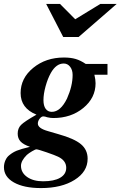

<svg xmlns="http://www.w3.org/2000/svg" viewBox="-36 -747 608 968"><path d="M505.9 -424.8V-370.1H439.9Q445.8 -345.7 445.8 -327.1Q445.8 -253.4 384 -202.6Q322.3 -151.9 232.9 -151.9Q218.3 -151.9 202.1 -155.8Q190.4 -160.2 182.1 -160.2Q172.9 -160.2 163.8 -148.4Q154.8 -136.7 154.8 -124Q154.8 -100.1 206.1 -85.9L257.8 -70.8Q338.4 -48.3 372.1 -20Q405.8 8.3 405.8 53.2Q405.8 118.7 340.1 159.9Q274.4 201.2 170.9 201.2Q84.5 201.2 34.2 172.9Q-16.1 144.5 -16.1 96.2Q-16.1 78.1 -8.8 61.5Q-1.5 44.9 11.2 35.2Q28.3 21 48.6 12.7Q68.8 4.4 115.2 -6.8Q82 -18.1 67.6 -33.7Q53.2 -49.3 53.2 -73.2Q53.2 -100.1 70.1 -117.2Q86.9 -134.3 147.9 -168.9Q67.9 -201.2 67.9 -277.8Q67.9 -353 131.6 -405Q195.3 -457 286.1 -457Q320.3 -457 345.2 -449.7Q370.1 -442.4 396 -424.8ZM147.9 5.9Q143.1 5.4 126 15.4Q108.9 25.4 99.1 34.2Q69.8 63.5 69.8 88.9Q69.8 123.5 100.8 145.3Q131.8 167 181.2 167Q236.8 167 267.3 149.2Q297.9 131.3 297.9 99.1Q297.9 62.5 256.8 43Q241.7 35.6 199.2 21Q156.7 6.3 147.9 5.9ZM285.2 -426.8Q247.1 -426.8 220.2 -378.9Q204.6 -351.1 193.8 -312Q183.1 -272.9 183.1 -242.2Q183.1 -213.9 194.1 -198.5Q205.1 -183.1 225.1 -183.1Q269 -183.1 301.8 -250Q330.1 -313.5 330.1 -369.1Q330.1 -394.5 317.4 -410.6Q304.7 -426.8 285.2 -426.8ZM552.2 -727.1 360.4 -560.5H282.7L196.8 -727.1H266.6L343.3 -649.9L469.7 -727.1Z"/></svg>

Font: Accordance
Style: Bold-Italic
Weight: 700
Italic angle: -11°
Version: Version 1.2 (build January 31, 2020) Miklal Software Solutio